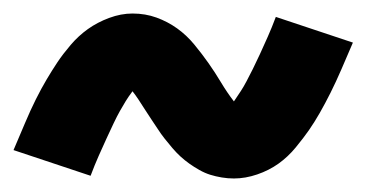

<svg xmlns="http://www.w3.org/2000/svg" viewBox="-21 -442 542 284"><path d="M325 -178Q316 -178 307 -179.5Q298 -181 290 -183.5Q282 -186 274 -190.5Q266 -195 259 -200Q252 -205 246 -210.5Q240 -216 234 -223Q228 -230 222.5 -237Q217 -244 212.5 -251Q208 -258 203.5 -264.5Q199 -271 194 -279Q189 -287 184 -294.5Q179 -302 175 -307Q169 -299 165 -292.5Q161 -286 156.5 -278Q152 -270 147 -259.5Q142 -249 136.5 -237Q131 -225 125 -211.5Q119 -198 113 -182L-1 -220Q8 -241 16 -260Q24 -279 32 -295Q40 -311 48 -324.5Q56 -338 64 -350Q72 -362 83.5 -375.5Q95 -389 109 -399Q123 -409 140.5 -415.5Q158 -422 175 -422Q194 -422 210.5 -416Q227 -410 241 -400Q255 -390 266.5 -376Q278 -362 287.5 -348.5Q297 -335 306 -320Q315 -305 325 -292Q331 -301 335 -307Q339 -313 343.5 -321.5Q348 -330 353 -340Q358 -350 363.5 -362Q369 -374 375 -387.5Q381 -401 387 -417L501 -379Q492 -358 484 -339.5Q476 -321 468 -305Q460 -289 452 -275Q444 -261 436 -249.5Q428 -238 416.5 -224Q405 -210 391 -200Q377 -190 359.5 -184Q342 -178 325 -178Z"/></svg>

Font: Iosevka Curly Heavy
Style: Regular
Weight: 900
Monospace: yes
Designer: Belleve Invis
Foundry: Belleve Invis
Version: Version 22.1.2; ttfautohint (v1.8.4)